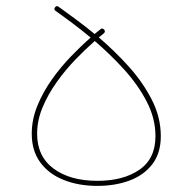

<svg xmlns="http://www.w3.org/2000/svg" viewBox="-20 -608 631 629"><path d="M299.3 1Q237.3 1 188.5 -18.6Q139.6 -38.1 111.8 -76.2Q84 -114.3 84 -169.9Q84 -216.3 102.3 -261.2Q120.6 -306.2 149.7 -347.2Q178.7 -388.2 212.4 -423.1Q246.1 -458 276.9 -484.9Q247.1 -509.8 217.8 -531.7Q188.5 -553.7 162.1 -572.3Q155.3 -577.6 160.2 -584Q165.5 -590.8 171.9 -585.9Q198.2 -566.9 228.8 -544.4Q259.3 -522 290 -496.6Q299.3 -504.4 309.1 -512.2Q315.4 -517.6 321.3 -510.7Q326.7 -504.4 319.8 -498.5Q311.5 -491.7 303.7 -485.4Q355.5 -441.4 401.9 -389.9Q448.2 -338.4 477.5 -281Q506.8 -223.6 506.8 -162.1Q506.8 -106.4 479.2 -70.3Q451.7 -34.2 404.5 -16.6Q357.4 1 299.3 1ZM101.6 -169.9Q101.6 -95.7 155.5 -55.7Q209.5 -15.6 299.3 -15.6Q383.8 -15.6 436.5 -51.8Q489.3 -87.9 489.3 -162.1Q489.3 -219.7 460.9 -274.7Q432.6 -329.6 387 -379.9Q341.3 -430.2 290.5 -473.6Q259.8 -446.8 226.8 -412.6Q193.8 -378.4 165.5 -338.6Q137.2 -298.8 119.4 -256.1Q101.6 -213.4 101.6 -169.9Z"/></svg>

Font: Mikhak-DS1-FD Thin
Style: Regular
Weight: 100
Designer: Amin Abedi
Version: Version 3.2